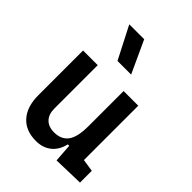

<svg xmlns="http://www.w3.org/2000/svg" viewBox="-227 -913 1040 1040"><g transform="rotate(45 293.0 -392.5)"><path d="M234.9 9.8Q155.8 9.8 112.3 -38.8Q68.8 -87.4 68.8 -175.8V-517.6H181.2V-185.5Q181.2 -141.1 204.8 -116.9Q228.5 -92.8 271.5 -92.8Q325.2 -92.8 352.3 -128.7Q379.4 -164.6 379.4 -249L405.8 -99.6H370.1Q357.9 -46.9 322.5 -18.6Q287.1 9.8 234.9 9.8ZM388.2 4.9 379.4 -119.1V-210H491.7V-101.1L563 -90.3V0ZM379.4 -146.5V-517.6H491.7V-175.8ZM240.7 -609.4 145.5 -794.9H259.8L345.2 -609.4Z"/></g></svg>

Font: Cascadia Code Medium
Style: Regular
Weight: 500
Monospace: yes
Designer: Aaron Bell
Foundry: Saja Typeworks
Version: Version 2407.024